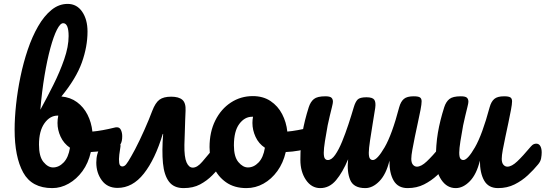

<svg xmlns="http://www.w3.org/2000/svg" viewBox="-20 -960 2799 985"><path d="M248 5Q143 5 99 -75Q55 -155 55 -295Q55 -354 62.5 -424Q70 -494 85 -566.5Q100 -639 122.5 -705.5Q145 -772 175.5 -825Q206 -878 244 -909Q282 -940 327 -940Q374 -940 401.5 -900Q429 -860 429 -798Q429 -721 400 -639.5Q371 -558 295 -465Q341 -461 375 -436Q409 -411 429 -371.5Q449 -332 454 -285Q478 -287 508 -292.5Q538 -298 566 -305Q572 -307 580 -307Q594 -307 600.5 -293Q607 -279 607 -261Q607 -236 599.5 -222.5Q592 -209 578 -204Q515 -183 446 -180Q433 -123 403 -82Q373 -41 332.5 -18Q292 5 248 5ZM187 -397Q220 -457 253.5 -524Q287 -591 309.5 -656Q332 -721 332 -775Q332 -841 304 -841Q289 -841 272 -807.5Q255 -774 238.5 -713.5Q222 -653 208.5 -572.5Q195 -492 187 -397ZM252 -101Q282 -101 306.5 -126.5Q331 -152 339 -202Q307 -224 291 -258.5Q275 -293 275 -329Q275 -348 279 -367Q279 -367 276 -367Q236 -367 208 -327.5Q180 -288 180 -218Q180 -157 203 -129Q226 -101 252 -101Z M1111 -223Q1125 -223 1132 -210.5Q1139 -198 1139 -178Q1139 -164 1136 -147.5Q1133 -131 1120 -116Q1097 -89 1069.5 -61Q1042 -33 1006.5 -14Q971 5 922 5Q872 5 847 -28Q822 -61 816 -123Q810 -185 817 -273H815Q776 -143 718 -69.5Q660 4 583 4Q531 4 502.5 -34.5Q474 -73 474 -126Q474 -174 496.5 -206Q519 -238 562 -238Q581 -238 590.5 -230Q600 -222 598 -208Q595 -191 592 -166.5Q589 -142 591.5 -124Q594 -106 608 -106Q614 -106 620.5 -110.5Q627 -115 639 -134Q651 -153 673 -194Q696 -238 720.5 -293Q745 -348 761 -391Q777 -433 798 -448.5Q819 -464 858 -464Q897 -464 915.5 -448Q934 -432 932 -392Q931 -374 930 -343Q929 -312 928 -278Q927 -244 926 -217Q925 -154 937 -127Q949 -100 969 -100Q992 -100 1017.5 -130Q1043 -160 1084 -209Q1092 -218 1098.5 -220.5Q1105 -223 1111 -223Z M1244 5Q1182 5 1139.5 -25Q1097 -55 1076 -103Q1055 -151 1055 -205Q1055 -283 1084.5 -342Q1114 -401 1164.5 -434Q1215 -467 1277 -467Q1330 -467 1368 -441.5Q1406 -416 1427.5 -374.5Q1449 -333 1454 -285Q1478 -287 1508 -292.5Q1538 -298 1566 -305Q1574 -307 1580 -307Q1594 -307 1600.5 -293Q1607 -279 1607 -261Q1607 -213 1578 -204Q1516 -183 1446 -180Q1433 -124 1403 -82.5Q1373 -41 1332 -18Q1291 5 1244 5ZM1252 -101Q1282 -101 1306.5 -126.5Q1331 -152 1339 -202Q1307 -223 1291 -258Q1275 -293 1275 -329Q1275 -345 1278 -361Q1277 -361 1273 -361Q1235 -361 1207.5 -324Q1180 -287 1180 -214Q1180 -156 1203 -128.5Q1226 -101 1252 -101Z M2267 -223Q2281 -223 2288 -210.5Q2295 -198 2295 -178Q2295 -164 2292 -147.5Q2289 -131 2276 -116Q2253 -89 2223 -61Q2193 -33 2155.5 -14Q2118 5 2071 5Q2022 5 1999.5 -33.5Q1977 -72 1978 -136Q1961 -66 1926.5 -30.5Q1892 5 1854 5Q1794 5 1776.5 -37Q1759 -79 1766 -143Q1738 -76 1704 -35.5Q1670 5 1623 5Q1578 5 1549.5 -37Q1521 -79 1521 -140Q1521 -217 1531.5 -279Q1542 -341 1564 -410Q1573 -438 1590.5 -452Q1608 -466 1649 -466Q1672 -466 1680 -459Q1688 -452 1688 -438Q1688 -431 1683 -411Q1678 -391 1672 -366Q1666 -341 1661 -317Q1653 -274 1647 -235.5Q1641 -197 1641 -177Q1641 -155 1646.5 -147Q1652 -139 1662 -139Q1681 -139 1699.5 -165.5Q1718 -192 1735 -233.5Q1752 -275 1767.5 -322Q1783 -369 1795 -410Q1803 -437 1814.5 -449Q1826 -461 1860 -461Q1891 -461 1900 -448.5Q1909 -436 1905 -406.5Q1901 -377 1892 -326Q1885 -283 1878.5 -240Q1872 -197 1872 -177Q1872 -155 1877.5 -147Q1883 -139 1893 -139Q1915 -139 1953 -204Q1991 -269 2028 -410Q2036 -439 2052 -452.5Q2068 -466 2102 -466Q2125 -466 2134 -460.5Q2143 -455 2143 -440Q2143 -426 2137.5 -397Q2132 -368 2124 -332Q2116 -296 2108.5 -259Q2101 -222 2095.5 -192Q2090 -162 2090 -145Q2090 -125 2098.5 -115Q2107 -105 2119 -105Q2141 -105 2169.5 -132Q2198 -159 2240 -209Q2248 -218 2254.5 -220.5Q2261 -223 2267 -223Z M2318 5Q2273 5 2244.5 -37Q2216 -79 2216 -140Q2216 -217 2226.5 -279Q2237 -341 2259 -410Q2268 -438 2285.5 -452Q2303 -466 2344 -466Q2367 -466 2375 -459Q2383 -452 2383 -438Q2383 -431 2378 -411Q2373 -391 2367 -366Q2361 -341 2356 -317Q2348 -274 2342 -235.5Q2336 -197 2336 -177Q2336 -155 2341.5 -147Q2347 -139 2357 -139Q2379 -139 2416.5 -204Q2454 -269 2492 -410Q2500 -439 2516 -452.5Q2532 -466 2566 -466Q2589 -466 2598 -460.5Q2607 -455 2607 -440Q2607 -426 2601.5 -397Q2596 -368 2588.5 -332Q2581 -296 2573 -259Q2565 -222 2559.5 -192Q2554 -162 2554 -145Q2554 -125 2562.5 -115Q2571 -105 2583 -105Q2605 -105 2633.5 -132Q2662 -159 2704 -209Q2712 -218 2718.5 -220.5Q2725 -223 2731 -223Q2745 -223 2752 -210.5Q2759 -198 2759 -178Q2759 -164 2756 -147.5Q2753 -131 2740 -116Q2718 -89 2688 -61Q2658 -33 2620 -14Q2582 5 2535 5Q2486 5 2464 -33.5Q2442 -72 2442 -136Q2425 -66 2390.5 -30.5Q2356 5 2318 5Z"/></svg>

Font: Pacifico
Style: Regular
Weight: 400
Designer: Vernon Adams
Foundry: Vernon Adams
Version: Version 3.010; ttfautohint (v1.8.4.7-5d5b)